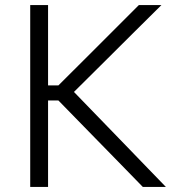

<svg xmlns="http://www.w3.org/2000/svg" viewBox="-20 -733 704 753"><path d="M540 0Q488.5 -53 443.5 -99Q398.5 -145 355.5 -189L209 -339H159V-398H209L335.5 -524Q380 -568.5 423.5 -612Q467 -655.5 524.5 -713H613Q555.5 -656 501 -602Q446.5 -548 392.5 -494L255.5 -358L254.5 -388.5L407 -231Q442.5 -194.5 483 -152.5Q523.5 -110.5 562.2 -70.5Q601 -30.5 630.5 0ZM98.5 0Q98.5 -60 98.5 -115.5Q98.5 -171 98.5 -236.5V-475Q98.5 -541.5 98.5 -597.2Q98.5 -653 98.5 -713H168.5Q168.5 -653 168.5 -597.2Q168.5 -541.5 168.5 -475V-236.5Q168.5 -171 168.5 -115.5Q168.5 -60 168.5 0Z"/></svg>

Font: Commissioner Thin Light
Style: Regular
Weight: 300
Version: Version 1.000